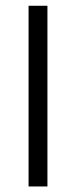

<svg xmlns="http://www.w3.org/2000/svg" viewBox="-20 -657 264 676"><path d="M80.6 -636.7H147V-0.5H80.6Z"/></svg>

Font: Shabnam Light FD-WOL
Style: Light-FD-WOL
Weight: 300
Foundry: DejaVu fonts team - Redesigned by Saber Rastikerdar - Based on Vazir font
Version: Version 5.0.0